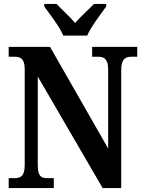

<svg xmlns="http://www.w3.org/2000/svg" viewBox="-20 -951 727 971"><path d="M300 -771H421C440 -816 490 -880 517 -918V-931H455C431 -905 386 -866 360 -835C334 -866 290 -905 266 -931H204V-918C231 -880 282 -816 300 -771ZM24 0H252V-50H220C189 -50 171 -58 171 -117V-564L499 0H593V-597C593 -652 614 -664 643 -664H674V-714H446V-664H478C505 -664 527 -653 527 -601V-200L233 -714H24V-664H55C82 -664 105 -656 105 -601V-117C105 -58 83 -50 51 -50H24Z"/></svg>

Font: Noto Serif Bengali Condensed
Style: Bold
Weight: 700
Width: 3
Designer: Juan Bruce, Universal Thirst, Indian Type Foundry and the Monotype Design Team.
Foundry: Monotype Imaging Inc.
Version: Version 2.003